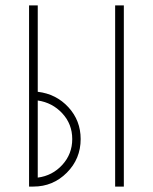

<svg xmlns="http://www.w3.org/2000/svg" viewBox="-20 -687 562 707"><path d="M436 0H404V-667H436ZM103 0H87V-667H119V-349Q187 -341 232 -292Q277 -243 277 -175Q277 -102 226 -51Q175 0 103 0ZM119 -33Q173 -40 209.5 -80Q246 -120 246 -175Q246 -230 209.5 -269.5Q173 -309 119 -317Z"/></svg>

Font: Zector
Style: Regular
Weight: 400
Designer: GGBot
Version: 0.72